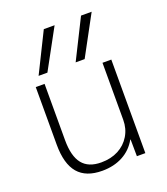

<svg xmlns="http://www.w3.org/2000/svg" viewBox="-145 -892 875 1003"><g transform="rotate(-20 292.5 -390.0)"><path d="M363 -570H313L423 -790H482ZM156 -570H107L216 -790H276ZM251 10Q161 10 117 -41.5Q73 -93 73 -200V-520H122V-207Q122 -118 156 -75.5Q190 -33 261 -33Q315 -33 356 -54.5Q397 -76 420.5 -115Q444 -154 444 -203V-520H493V0H446L445 -93H443Q415 -43 365.5 -16.5Q316 10 251 10Z"/></g></svg>

Font: M PLUS 1 Light
Style: Regular
Weight: 300
Designer: Coji Morishita
Foundry: UNDERFOREST DESIGN
Version: Version 1.001